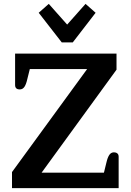

<svg xmlns="http://www.w3.org/2000/svg" viewBox="-20 -972 677 992"><path d="M180 -906 232 -952 327 -845 422 -952 474 -906 356 -753H299ZM42 -83 430 -615H134L121 -563Q115 -536 106 -523Q97 -510 82 -510Q58 -510 58 -533V-695H582V-612L195 -80H517L530 -133Q536 -159 545 -172Q554 -185 569 -185Q579 -185 586 -179.5Q593 -174 593 -162V0H42Z"/></svg>

Font: Maitree SemiBold
Style: Regular
Weight: 600
Designer: CadsonDemak Team
Foundry: CadsonDemak
Version: Version 1.001